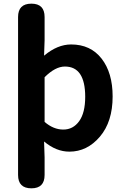

<svg xmlns="http://www.w3.org/2000/svg" viewBox="-20 -818 684 1053"><path d="M79.1 141.6V-724.6Q79.1 -797.9 152.3 -797.9Q224.6 -797.9 224.6 -724.6V-596.7L221.7 -512.7Q294.9 -574.2 370.1 -574.2Q476.6 -574.2 537.1 -496.6Q597.7 -418.9 597.7 -289.1Q597.7 -150.4 527.8 -68.4Q458 13.7 360.4 13.7Q288.1 13.7 221.7 -42L224.6 44.9V141.6Q224.6 214.8 152.3 214.8Q79.1 214.8 79.1 141.6ZM224.6 -394.5V-149.4Q273.4 -107.4 327.1 -107.4Q380.9 -107.4 414.1 -153.3Q447.3 -199.2 447.3 -287.1Q447.3 -453.1 335.9 -453.1Q283.2 -453.1 224.6 -394.5Z"/></svg>

Font: GenSenMaruGothic TW TTF Bold
Style: Regular
Weight: 700
Version: Version 1.301